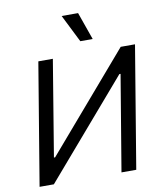

<svg xmlns="http://www.w3.org/2000/svg" viewBox="-101 -1047 956 1128"><g transform="rotate(-10 376.5 -483.0)"><path d="M163.4 -727.3 42.6 0H127.8L619.3 -571H626.4L531.2 0H619.3L740.1 -727.3H654.8L162.6 -154.8H155.5L250 -727.3ZM344.5 -965.9 426.8 -801.1H500.7L442.5 -965.9Z"/></g></svg>

Font: Magic Ui Pro
Style: Italic
Weight: 400
Italic angle: -9.39999°
Designer: Stefan Endress, Andreas Faust
Version: Version 1.000;FEAKit 1.0